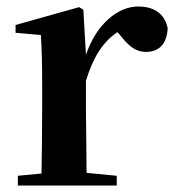

<svg xmlns="http://www.w3.org/2000/svg" viewBox="-20 -572 540 592"><path d="M106 0H340V-30L247 -39L245 -235V-323C268 -398 298 -443 342 -473L350 -464C375 -432 397 -412 430 -412C475 -412 495 -442 497 -485C487 -534 450 -552 406 -552C344 -552 277 -498 245 -403L237 -542L224 -550L28 -495V-471L106 -464C109 -415 110 -377 110 -310V-235C110 -180 109 -95 108 -37L35 -30V0Z"/></svg>

Font: Noto Serif CJK KR
Style: Bold
Weight: 700
Designer: Ryoko NISHIZUKA 西塚涼子 (kana & ideographs); Frank Grießhammer (Latin, Greek & Cyrillic); Wenlong ZHANG 张文龙 (bopomofo); San
Foundry: Adobe
Version: Version 2.001;hotconv 1.1.0;makeotfexe 2.6.0